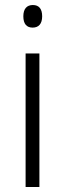

<svg xmlns="http://www.w3.org/2000/svg" viewBox="-20 -745 259 765"><path d="M110 -635C134 -635 148 -650 148 -680C148 -710 135 -725 111 -725C87 -725 73 -710 73 -680C73 -650 86 -635 110 -635ZM82 0H137V-532H82Z"/></svg>

Font: Noto Sans SemiCondensed Light
Style: Regular
Weight: 300
Width: 4
Designer: Monotype Design Team
Foundry: Monotype Imaging Inc.
Version: Version 2.013